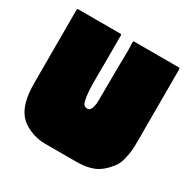

<svg xmlns="http://www.w3.org/2000/svg" viewBox="-143 -769 904 908"><g transform="rotate(30 309.0 -314.5)"><path d="M477 -15Q436 1 380 0H212Q170 0 128 -18.5Q86 -37 64 -68Q27 -119 27 -222V-306V-622Q27 -629 32 -629H264Q269 -629 269 -622Q269 -567 269 -512Q269 -501 269 -470Q269 -439 268.5 -411.5Q268 -384 268.5 -356.5Q269 -329 270 -320Q275 -260 286 -250Q297 -242 306 -243.5Q315 -245 320 -251Q325 -258 327.5 -268.5Q330 -279 331 -286Q332 -293 332 -308.5Q332 -324 332 -328Q332 -343 332.5 -429.5Q333 -516 334 -536Q335 -585 333 -622Q333 -629 338 -629H582Q588 -629 588 -622V-242Q588 -204 586.5 -182.5Q585 -161 577.5 -129.5Q570 -98 554 -78Q517 -31 477 -15Z"/></g></svg>

Font: Cubao Free 
Style: Regular
Weight: 400
Designer: Aaron Amar
Version: Version 001.001